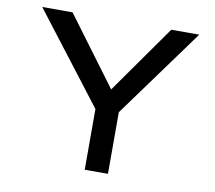

<svg xmlns="http://www.w3.org/2000/svg" viewBox="-78 -790 983 879"><g transform="rotate(10 414.0 -350.0)"><path d="M370 0V-329L384 -264L49 -700H190L438 -366L414 -367L649 -700H779L469 -274L478 -337V0Z"/></g></svg>

Font: Lexend Giga
Style: Regular
Weight: 400
Designer: Bonnie Shaver-Troup, Thomas Jockin
Foundry: Lexend
Version: Version 1.007